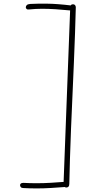

<svg xmlns="http://www.w3.org/2000/svg" viewBox="-20 -889 539 1072"><path d="M372 -844Q373 -856 376 -860.5Q379 -865 387 -865Q393 -865 396.5 -862.5Q400 -860 402 -855Q404 -850 403 -841Q402 -784 399 -706Q396 -628 392.5 -537.5Q389 -447 384.5 -353Q380 -259 376.5 -168.5Q373 -78 370.5 0.5Q368 79 367 137Q367 148 362.5 153Q358 158 350 158Q343 158 338.5 151Q334 144 335 131ZM111 161Q101 161 96.5 156Q92 151 92 145Q92 139 96.5 135.5Q101 132 111 132Q146 134 185 134Q224 134 265 131.5Q306 129 344 126Q352 125 357 128.5Q362 132 362 137Q362 140 362 142Q362 144 358 148Q358 149 353 151.5Q348 154 344 155Q306 158 265 160.5Q224 163 185 163Q146 163 111 161ZM140 -836Q132 -835 128 -839.5Q124 -844 124 -848Q124 -855 129.5 -860.5Q135 -866 149 -867Q186 -869 242.5 -868.5Q299 -868 381 -858Q390 -857 395.5 -852.5Q401 -848 399 -842Q398 -836 392.5 -832.5Q387 -829 380 -830Q329 -835 289.5 -837.5Q250 -840 215 -840Q180 -840 140 -836Z"/></svg>

Font: Playpen Sans Thin
Style: Regular
Weight: 250
Designer: Laura Meseguer, Veronika Burian, José Scaglione
Foundry: TypeTogether
Version: Version 1.001